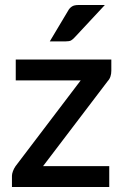

<svg xmlns="http://www.w3.org/2000/svg" viewBox="-20 -748 496 768"><path d="M425.3 -509.8V-464.8Q425.3 -452.6 421.9 -442.4Q418.5 -431.6 411.1 -423.8L152.3 -83.5H417V0H27.8V-44.9Q27.8 -52.2 31.7 -63Q35.6 -73.7 42 -83L302.7 -426.3H43V-509.8ZM294.9 -728H399.4L278.8 -598.6Q270 -589.4 263.7 -585.9Q256.3 -582.5 243.2 -582.5H179.2L251.5 -703.6Q257.8 -715.8 268.1 -722.2Q276.9 -728 294.9 -728Z"/></svg>

Font: Lato-SemiBold
Style: Regular
Weight: 500
Designer: Lukasz Dziedzic with Adam Twardoch and Botio Nikoltchev
Foundry: tyPoland Lukasz Dziedzic
Version: ""